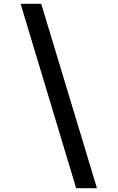

<svg xmlns="http://www.w3.org/2000/svg" viewBox="-20 -843 616 1006"><path d="M379 143H488L196 -823H88Z"/></svg>

Font: Iosevka Sparkle Medium Oblique
Style: Regular
Weight: 500
Italic angle: -9°
Designer: Belleve Invis
Foundry: Belleve Invis
Version: Version 4.5.0; ttfautohint (v1.8.3)